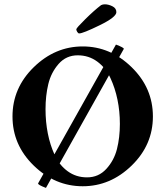

<svg xmlns="http://www.w3.org/2000/svg" viewBox="-20 -871 781 908"><path d="M340.8 -732.4Q340.8 -738.3 383.3 -780.3Q425.8 -822.3 458 -846.7Q465.8 -850.6 475.6 -850.6Q493.2 -850.6 511.7 -841.3Q530.3 -832 530.3 -813.5Q530.3 -790 451.2 -751.5Q372.1 -712.9 354.5 -712.9Q349.6 -712.9 345.2 -720.2Q340.8 -727.5 340.8 -732.4ZM528.3 -660.2Q567.4 -645.5 565.4 -639.6L197.3 17.6Q158.2 2.9 160.2 -3.9ZM347.7 -609.4Q293 -609.4 257.3 -568.8Q221.7 -528.3 208.5 -473.6Q195.3 -418.9 195.3 -354.5Q195.3 -294.9 206.1 -240.2Q216.8 -185.5 238.8 -137.7Q260.7 -89.8 300.3 -61Q339.8 -32.2 391.6 -32.2Q446.3 -32.2 482.9 -72.3Q519.5 -112.3 533.2 -166.5Q546.9 -220.7 546.9 -285.2Q546.9 -344.7 535.6 -399.4Q524.4 -454.1 502 -502.4Q479.5 -550.8 439.5 -580.1Q399.4 -609.4 347.7 -609.4ZM139.6 -553.2Q240.2 -651.4 371.1 -651.4Q502 -651.4 602.5 -553.2Q703.1 -455.1 703.1 -320.3Q703.1 -185.5 602.5 -87.9Q502 9.8 371.1 9.8Q240.2 9.8 139.6 -87.9Q39.1 -185.5 39.1 -320.3Q39.1 -455.1 139.6 -553.2Z"/></svg>

Font: Crimson
Style: Bold
Weight: 700
Version: Version 0.8 ; ttfautohint (v1.00) -l 8 -r 50 -G 200 -x 14 -D